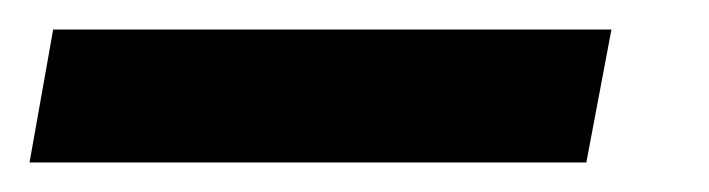

<svg xmlns="http://www.w3.org/2000/svg" viewBox="-82 -20 480 130"><path d="M-62 90 -46 0H332L315 90Z"/></svg>

Font: Hubot Sans Medium
Style: Italic
Weight: 500
Italic angle: -10°
Designer: Deni Anggara
Foundry: GitHub
Version: Version 1.001; ttfautohint (v1.8.4.7-5d5b);gftools[0.9.31]